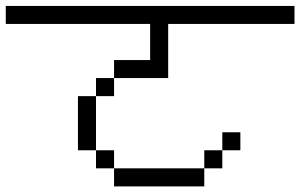

<svg xmlns="http://www.w3.org/2000/svg" viewBox="-20 -708 1040 665"><path d="M812.5 -187.5V-250H750V-187.5H687.5V-125H375V-62.5H687.5V-125H750V-187.5ZM1000 -625V-687.5H0V-625H500Q500 -625 500 -500H375V-437.5H312.5V-375H250V-187.5H312.5V-125H375V-187.5H312.5V-375H375V-437.5H562.5V-625Z"/></svg>

Font: BFUnifontExMono
Style: Regular
Weight: 500
Version: Version 15.0.06